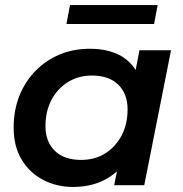

<svg xmlns="http://www.w3.org/2000/svg" viewBox="-20 -733 726 760"><path d="M269 7Q204 7 150.5 -21Q97 -49 65.5 -101.5Q34 -154 34 -228Q34 -296 56.5 -353Q79 -410 120 -452Q161 -494 215.5 -517Q270 -540 335 -540Q402 -540 451 -516Q492 -495 517 -456L532 -534H657L551 0H432L443 -55Q430 -43 416 -34Q355 7 269 7ZM301 -100Q355 -100 396 -125.5Q437 -151 461 -196Q485 -241 485 -300Q485 -362 448 -398Q411 -434 344 -434Q291 -434 249.5 -408.5Q208 -383 184 -338Q160 -293 160 -234Q160 -172 197 -136Q234 -100 301 -100ZM243 -638 257 -713H604L590 -638Z"/></svg>

Font: Montserrat Thin SemiBold
Style: Italic
Weight: 600
Italic angle: -11.3°
Version: Version 9.000